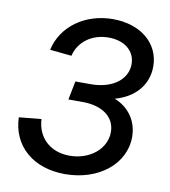

<svg xmlns="http://www.w3.org/2000/svg" viewBox="-82 -786 772 873"><g transform="rotate(10 304.0 -350.0)"><path d="M276 16C431 16 548 -78 548 -203C548 -277 506 -335 440 -361C529 -385 587 -449 587 -535C587 -642 498 -716 370 -716C241 -716 136 -640 112 -529L212 -519C228 -586 288 -630 365 -630C439 -630 488 -589 488 -529C488 -457 420 -407 322 -407H250L233 -321H298C391 -321 449 -277 449 -208C449 -131 376 -70 282 -70C194 -70 132 -126 128 -212L25 -202C29 -71 128 16 276 16Z"/></g></svg>

Font: Uncut Sans Medium Italic
Style: Regular
Weight: 500
Italic angle: -11°
Designer: Kasper Nordkvist
Foundry: UNCUT.wtf
Version: Version 1.304;Glyphs 3.2 (3246)